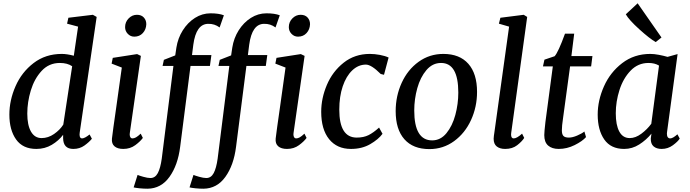

<svg xmlns="http://www.w3.org/2000/svg" viewBox="-20 -896 4198 1168"><path d="M464 -78Q464 -54 479 -54Q495 -54 525 -78L539 -52Q523 -32 494 -11Q465 10 426 10Q365 10 364 -55V-76Q337 -40 295 -15Q253 10 201 10Q119 10 78 -47.5Q37 -105 37 -199Q37 -286 74.5 -371.5Q112 -457 184.5 -512.5Q257 -568 356 -568Q387 -568 429 -557L455 -734L388 -752L396 -788L545 -806L568 -793L465 -90Q464 -85 464 -78ZM344 -513Q278 -513 233.5 -465Q189 -417 167.5 -346Q146 -275 146 -205Q146 -135 168.5 -95.5Q191 -56 233 -56Q273 -56 309 -81Q345 -106 365 -138L419 -493Q390 -513 344 -513Z M769 -79Q769 -67 773.5 -60.5Q778 -54 785 -54Q796 -54 807.5 -60.5Q819 -67 836 -83L849 -57Q834 -36 803 -13Q772 10 730 10Q695 10 676.5 -6Q658 -22 661 -53Q666 -97 687 -242Q715 -436 721 -485L659 -509L666 -544L814 -567L837 -556L770 -89ZM741 -731Q741 -762 762.5 -784Q784 -806 813 -806Q840 -806 855 -789.5Q870 -773 870 -749Q869 -717 849 -695Q829 -673 797 -673Q774 -673 757.5 -690Q741 -707 741 -731Z M1261 -815Q1311 -815 1342 -803L1316 -729Q1285 -752 1247 -751Q1173 -751 1156 -624L1148 -561H1266L1257 -495H1139L1076 -3Q1062 109 1011 180Q960 251 878 252Q854 252 829.5 249.5Q805 247 793 244L817 168Q825 172 851.5 179.5Q878 187 895 187Q924 187 940 157Q956 127 964 69L1035 -495H969L977 -532L1046 -559L1053 -606Q1062 -664 1092 -711.5Q1122 -759 1166 -787Q1210 -815 1261 -815ZM1601 -815Q1651 -815 1682 -803L1656 -729Q1625 -752 1587 -751Q1513 -751 1496 -624L1488 -561H1606L1597 -495H1479L1416 -3Q1402 109 1351 180Q1300 251 1218 252Q1194 252 1169.5 249.5Q1145 247 1133 244L1157 168Q1165 172 1191.5 179.5Q1218 187 1235 187Q1264 187 1280 157Q1296 127 1304 69L1375 -495H1309L1317 -532L1386 -559L1393 -606Q1402 -664 1432 -711.5Q1462 -759 1506 -787Q1550 -815 1601 -815ZM1765 -79Q1765 -67 1769.5 -60.5Q1774 -54 1781 -54Q1792 -54 1803.5 -60.5Q1815 -67 1832 -83L1845 -57Q1830 -36 1799 -13Q1768 10 1726 10Q1691 10 1672.5 -6Q1654 -22 1657 -53Q1662 -97 1683 -242Q1711 -436 1717 -485L1655 -509L1662 -544L1810 -567L1833 -556L1766 -89ZM1737 -731Q1737 -762 1758.5 -784Q1780 -806 1809 -806Q1836 -806 1851 -789.5Q1866 -773 1866 -749Q1865 -717 1845 -695Q1825 -673 1793 -673Q1770 -673 1753.5 -690Q1737 -707 1737 -731Z M2206 -503Q2160 -503 2123 -468Q2086 -433 2065 -371Q2044 -309 2044 -229Q2044 -59 2150 -59Q2192 -59 2222 -74Q2252 -89 2286 -120L2307 -82Q2282 -48 2232 -19Q2182 10 2115 10Q2030 10 1982 -49.5Q1934 -109 1934 -216Q1934 -298 1968.5 -379.5Q2003 -461 2070.5 -514.5Q2138 -568 2230 -568Q2259 -568 2291 -562Q2323 -556 2344 -546L2316 -441L2296 -446Q2239 -503 2206 -503Z M2882 -337Q2882 -246 2845.5 -166Q2809 -86 2742.5 -37.5Q2676 11 2592 11Q2493 11 2440 -49Q2387 -109 2387 -220Q2387 -312 2423.5 -392Q2460 -472 2526.5 -520Q2593 -568 2677 -568Q2776 -568 2829 -508Q2882 -448 2882 -337ZM2500 -224Q2500 -42 2609 -42Q2660 -42 2696 -86Q2732 -130 2750 -197Q2768 -264 2768 -333Q2768 -513 2663 -513Q2611 -513 2574 -469.5Q2537 -426 2518.5 -359.5Q2500 -293 2500 -224Z M3089 -78Q3089 -54 3105 -54Q3124 -54 3156 -83L3169 -57Q3155 -35 3126 -12.5Q3097 10 3053 10Q3021 10 3002 -5Q2983 -20 2983 -52Q2983 -58 2984.5 -70Q2986 -82 2987 -87L3077 -734L3015 -752L3024 -788L3166 -806L3187 -793L3090 -89Q3089 -85 3089 -78Z M3398 -103Q3398 -79 3407.5 -69Q3417 -59 3441 -59Q3462 -59 3490.5 -71Q3519 -83 3535 -96L3545 -62Q3523 -37 3476 -13.5Q3429 10 3379 10Q3338 10 3314.5 -10.5Q3291 -31 3291 -74Q3291 -93 3298 -154L3343 -492H3283L3292 -533L3354 -554Q3376 -578 3417 -691H3473L3456 -555H3584L3576 -492H3448L3405 -176Q3398 -130 3398 -103Z M4037 -83Q4037 -68 4042.5 -61Q4048 -54 4057 -54Q4073 -54 4101 -79L4115 -53Q4104 -35 4073.5 -12.5Q4043 10 4005 10Q3974 10 3956 -5.5Q3938 -21 3939 -54L3943 -83Q3911 -44 3868.5 -17Q3826 10 3777 10Q3696 10 3656 -47.5Q3616 -105 3616 -199Q3616 -285 3654 -370.5Q3692 -456 3765 -512Q3838 -568 3936 -568Q3959 -568 3988 -562.5Q4017 -557 4041 -550L4102 -567L4038 -94Q4037 -90 4037 -83ZM3925 -513Q3861 -513 3816 -466Q3771 -419 3748.5 -348.5Q3726 -278 3726 -207Q3726 -135 3747.5 -95.5Q3769 -56 3811 -56Q3846 -56 3881.5 -82.5Q3917 -109 3942 -143L3989 -497Q3963 -513 3925 -513ZM3787 -809 3859 -876 4004 -668 3969 -640Q3932 -661 3869 -718Q3806 -775 3787 -809Z"/></svg>

Font: Koeln Type Serif
Style: Italic
Weight: 400
Italic angle: -8°
Designer: Eben Sorkin
Foundry: Eben Sorkin
Version: Version 2.002